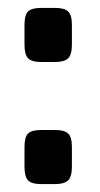

<svg xmlns="http://www.w3.org/2000/svg" viewBox="-20 -466 252 486"><path d="M85 -446H119Q143 -446 152.5 -437Q162 -428 162 -403V-353Q162 -328 152.5 -318.5Q143 -309 119 -309H85Q60 -309 51 -318.5Q42 -328 42 -353V-403Q42 -428 51 -437Q60 -446 85 -446ZM85 -137H119Q143 -137 152.5 -128Q162 -119 162 -94V-44Q162 -19 152.5 -9.5Q143 0 119 0H85Q60 0 51 -9.5Q42 -19 42 -44V-94Q42 -119 51 -128Q60 -137 85 -137Z"/></svg>

Font: Exo 2 Semi Bold Condensed
Style: Regular
Weight: 600
Width: 3
Designer: Natanael Gama
Version: Version 1.001;PS 001.001;hotconv 1.0.70;makeotf.lib2.5.58329